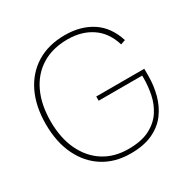

<svg xmlns="http://www.w3.org/2000/svg" viewBox="-163 -866 1015 1028"><g transform="rotate(-30 345.0 -352.0)"><path d="M359 11Q263 11 192 -33.5Q121 -78 81.5 -159.5Q42 -241 42 -352Q42 -463 81.5 -544.5Q121 -626 194 -670.5Q267 -715 368 -715Q465 -715 534.5 -670Q604 -625 634 -531L605 -521Q580 -604 518 -646Q456 -688 369 -688Q276 -688 209.5 -647Q143 -606 107.5 -530.5Q72 -455 72 -352Q72 -249 108 -173.5Q144 -98 208.5 -57Q273 -16 360 -16Q441 -16 492 -42.5Q543 -69 571 -112Q599 -155 609 -205.5Q619 -256 619 -303V-320H350V-346H647V-302Q647 -242 632 -186Q617 -130 584 -85.5Q551 -41 495.5 -15Q440 11 359 11Z"/></g></svg>

Font: Prodigy Sans ExtraLight
Style: Regular
Weight: 200
Designer: Wei Huang
Foundry: Wei Huang
Version: Version 1.003; ttfautohint (v1.8.3)